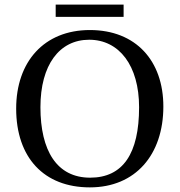

<svg xmlns="http://www.w3.org/2000/svg" viewBox="-20 -799 777 831"><path d="M369 12C566 12 687 -129 687 -338C687 -536 568 -669 369 -669C171 -669 50 -532 50 -329C50 -117 170 12 369 12ZM370 -30C226 -30 155 -147 155 -335C155 -518 237 -627 366 -627C496 -627 582 -515 582 -335C582 -134 512 -30 370 -30ZM515 -726V-779H221V-726Z"/></svg>

Font: STIX Two Text
Style: Regular
Weight: 400
Designer: Ross Mills, John Hudson & Paul Hanslow, Tiro Typeworks Ltd; with prior portions MicroPress Inc., and Coen Hoffman.
Foundry: Tiro Typeworks Ltd
Version: Version 2.13 b171